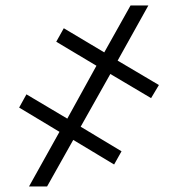

<svg xmlns="http://www.w3.org/2000/svg" viewBox="-20 -675 644 695"><path d="M379.4 -407.2 272 -216.3 419.9 -127.4 393.1 -79.6 245.1 -168.5 150.4 0H85L195.3 -197.8L49.3 -285.6L75.7 -333.5L223.6 -245.6L329.1 -437L183.6 -523.9L210.9 -572.8L357.4 -485.4L452.6 -655.3H517.1L405.8 -455.6L555.2 -367.2L526.9 -319.8Z"/></svg>

Font: Inter 20pt Light
Style: Regular
Weight: 300
Version: Version 4.001;git-66647c0bb